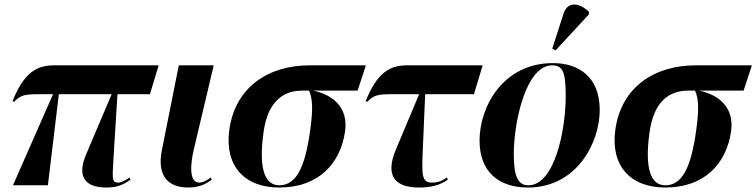

<svg xmlns="http://www.w3.org/2000/svg" viewBox="-20 -828 3380 858"><path d="M38 0H194L243 -407H479L364 -136C324 -41 358 10 454 10C502 10 527 0 563 -25L559 -35C542 -22 520 -12 508 -12C476 -12 483 -35 489 -151L505 -407H650L689 -536H220C141 -536 86 -500 36 -376L43 -373C71 -402 89 -407 151 -407H217Z M821 10C870 10 901 -6 926 -25L922 -35C910 -27 891 -12 870 -12C823 -12 831 -99 847 -164L935 -536H779L703 -155C681 -40 733 10 821 10Z M1228 10C1405 10 1502 -99 1522 -241C1537 -348 1468 -404 1380 -423H1578L1615 -536H1363C1181 -536 1032 -440 1005 -250C982 -88 1071 10 1228 10ZM1228 0C1165 0 1134 -70 1158 -239C1177 -374 1245 -423 1330 -423H1361C1375 -391 1381 -350 1366 -245C1343 -76 1302 0 1228 0Z M1852 10C1906 10 1945 0 1981 -25L1977 -35C1960 -22 1938 -12 1911 -12C1864 -12 1865 -46 1869 -151L1880 -407H2098L2137 -536H1798C1719 -536 1664 -500 1614 -376L1621 -373C1649 -402 1667 -407 1729 -407H1853L1748 -157C1704 -51 1736 10 1852 10Z M2463 -603 2610 -762 2613 -774C2568 -818 2516 -823 2498 -766L2448 -611ZM2339 10C2559 10 2660 -192 2660 -336C2660 -485 2566 -546 2451 -546C2227 -546 2123 -350 2123 -200C2123 -59 2210 10 2339 10ZM2341 0C2295 0 2276 -39 2276 -138C2276 -288 2332 -536 2447 -536C2494 -536 2508 -509 2508 -400C2508 -241 2457 0 2341 0Z M2953 10C3130 10 3227 -99 3247 -241C3262 -348 3193 -404 3105 -423H3303L3340 -536H3088C2906 -536 2757 -440 2730 -250C2707 -88 2796 10 2953 10ZM2953 0C2890 0 2859 -70 2883 -239C2902 -374 2970 -423 3055 -423H3086C3100 -391 3106 -350 3091 -245C3068 -76 3027 0 2953 0Z"/></svg>

Font: Noto Serif Display
Style: Bold Italic
Weight: 700
Italic angle: -12°
Designer: Monotype Design Team
Foundry: Monotype Imaging Inc.
Version: Version 2.009